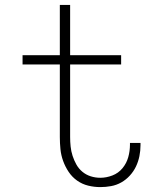

<svg xmlns="http://www.w3.org/2000/svg" viewBox="-20 -755 640 783"><path d="M389 8Q364 8 339.5 2Q315 -4 294.5 -18.5Q274 -33 260 -54Q246 -75 237.5 -98.5Q229 -122 226.5 -146.5Q224 -171 224 -196V-492H72V-530H224V-735H266V-530H474V-492H266V-196Q266 -177 268 -157.5Q270 -138 276 -119.5Q282 -101 291.5 -84Q301 -67 316 -54.5Q331 -42 350 -36Q369 -30 389 -30Q414 -30 438.5 -39.5Q463 -49 479.5 -69Q496 -89 503 -114Q510 -139 510 -165Q510 -167 510 -168.5Q510 -170 510 -172H553Q553 -170 553 -167.5Q553 -165 553 -163Q553 -140 548.5 -118Q544 -96 534.5 -76Q525 -56 509.5 -39Q494 -22 474.5 -11Q455 0 433 4Q411 8 389 8Z"/></svg>

Font: Iosevka Slab XLtEx
Style: Regular
Weight: 200
Width: 7
Monospace: yes
Designer: Belleve Invis
Foundry: Belleve Invis
Version: Version 11.1.0; ttfautohint (v1.8.3)